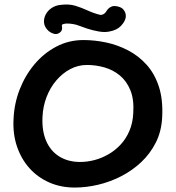

<svg xmlns="http://www.w3.org/2000/svg" viewBox="-20 -836 790 863"><path d="M316 7Q253 7 201 -16Q149 -39 112 -80.5Q75 -122 56 -178.5Q37 -235 41 -303Q44 -371 68.5 -434Q93 -497 135 -547Q177 -597 233 -626.5Q289 -656 355 -656Q406 -656 457.5 -645Q509 -634 556 -609.5Q603 -585 639 -545Q675 -505 694 -447Q713 -389 709 -310Q706 -246 680.5 -195.5Q655 -145 614.5 -107Q574 -69 524 -43.5Q474 -18 420.5 -5.5Q367 7 316 7ZM340 -108Q372 -108 404.5 -116.5Q437 -125 467.5 -142.5Q498 -160 522.5 -186.5Q547 -213 562 -248.5Q577 -284 579 -328Q583 -389 566 -430.5Q549 -472 518.5 -497Q488 -522 449.5 -533Q411 -544 371 -544Q331 -544 296 -525.5Q261 -507 233.5 -475Q206 -443 189.5 -400.5Q173 -358 171 -310Q168 -247 188 -201.5Q208 -156 247.5 -132Q287 -108 340 -108ZM245 -687Q234 -681 223 -684Q212 -687 205 -692Q198 -697 198 -697Q180 -714 178 -733Q176 -752 185 -770Q194 -788 212 -800Q230 -812 252 -814Q290 -819 319 -810Q348 -801 375 -788.5Q402 -776 431 -769Q441 -769 448.5 -774.5Q456 -780 461 -790Q461 -790 466 -796Q471 -802 481.5 -806.5Q492 -811 509 -807Q526 -803 533.5 -794.5Q541 -786 543.5 -777.5Q546 -769 545.5 -763Q545 -757 545 -757Q542 -739 523.5 -719.5Q505 -700 470 -694Q450 -690 424 -694.5Q398 -699 372 -707.5Q346 -716 322 -725Q306 -729 291 -730Q276 -731 266.5 -728.5Q257 -726 258 -720Q258 -720 259 -714Q260 -708 257.5 -700.5Q255 -693 245 -687Z"/></svg>

Font: Sour Gummy Black Medium
Style: Regular
Weight: 500
Version: Version 1.000